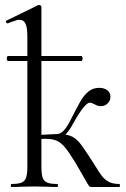

<svg xmlns="http://www.w3.org/2000/svg" viewBox="-20 -745 501 765"><path d="M26 -12Q53 -12 66 -17.5Q79 -23 84 -37.5Q89 -52 89 -81V-598Q89 -634 82 -650Q75 -666 57 -666Q47 -666 31 -659.5Q15 -653 11 -652H9Q6 -652 4 -657Q2 -662 6 -663L133 -725H136Q140 -725 142.5 -722.5Q145 -720 145 -717V-81Q145 -51 150 -37Q155 -23 168 -17.5Q181 -12 208 -12Q211 -12 211 -6Q211 0 208 0Q185 0 171 -1L117 -2L63 -1Q49 0 26 0Q23 0 23 -6Q23 -12 26 -12ZM7 -512Q7 -516 8.5 -519Q10 -522 12 -522H304Q306 -522 307.5 -519Q309 -516 309 -512Q309 -508 307.5 -505Q306 -502 304 -502H12Q10 -502 8.5 -505Q7 -508 7 -512ZM281 -96Q256 -137 239.5 -157Q223 -177 205.5 -184.5Q188 -192 161 -192Q144 -192 118 -189L117 -207Q136 -207 166 -209Q198 -211 207 -211Q242 -211 261 -203.5Q280 -196 295.5 -178Q311 -160 339 -116L355 -91Q374 -60 385.5 -44.5Q397 -29 413.5 -20.5Q430 -12 455 -12Q458 -12 458 -6Q458 0 455 0H345Q338 0 335 -3.5Q332 -7 318.5 -31Q305 -55 281 -96ZM257 -259Q287 -318 300.5 -341.5Q314 -365 332 -380Q350 -395 375 -395Q396 -395 408 -385Q420 -375 420 -360Q420 -344 409 -333Q398 -322 381 -322Q370 -322 357.5 -329Q345 -336 338 -336Q318 -336 272 -254Q257 -225 241.5 -209.5Q226 -194 207 -194V-211Q232 -211 257 -259Z"/></svg>

Font: Cormorant Infant
Style: Regular
Weight: 400
Designer: Christian Thalmann (Catharsis Fonts)
Foundry: Catharsis Fonts
Version: Version 4.000